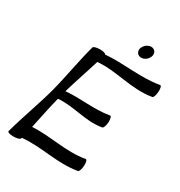

<svg xmlns="http://www.w3.org/2000/svg" viewBox="-230 -1170 1261 1344"><g transform="rotate(30 400.0 -497.5)"><path d="M638 -960C641 -973 639 -986 632 -996C624 -1005 613 -1011 599 -1011C586 -1011 572 -1005 560 -996C548 -986 540 -973 536 -960C533 -947 535 -934 543 -924C550 -915 562 -909 575 -909C589 -909 603 -915 615 -924C626 -934 635 -947 638 -960ZM244 -800C208 -667 187 -533 152 -400C116 -267 65 -133 29 0C27 9 48 16 76 16C104 16 129 9 131 0C131 -2 132 -4 133 -6C288 -21 430 26 589 -1C598 -2 607 -26 608 -54C610 -81 604 -102 595 -101C443 -75 306 -117 157 -108C176 -195 193 -282 215 -369C342 -380 454 -328 584 -350C593 -351 602 -375 604 -403C605 -430 599 -452 590 -450C468 -429 354 -452 234 -441C262 -537 296 -634 325 -730C482 -743 621 -683 781 -710C790 -711 798 -735 800 -763C802 -790 796 -812 787 -810C635 -784 494 -815 345 -802C347 -809 326 -816 298 -816C270 -816 246 -809 244 -800Z"/></g></svg>

Font: Nupuram Medium Oblique
Style: Regular
Weight: 500
Designer: Santhosh Thottingal (santhosh.thottingal@gmail.com)
Foundry: SMC
Version: Version 1.000